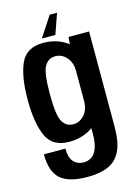

<svg xmlns="http://www.w3.org/2000/svg" viewBox="-143 -825 805 1132"><g transform="rotate(-15 260.0 -259.0)"><path d="M247 231.5Q133.5 231.5 82.5 186.5Q31.5 141.5 31.5 36H163Q163 92.5 186.2 117.5Q209.5 142.5 247.5 142.5Q273 142.5 294.5 129Q316 115.5 329 82.2Q342 49 342 -10.5V-40.5Q341.5 -40.5 341 -40Q279.5 3.5 196.5 3.5Q94.5 3.5 58.5 -76.8Q22.5 -157 22.5 -299Q22.5 -440.5 58.5 -520.2Q94.5 -600 196.5 -600Q279.5 -600 341 -556Q344.5 -554 347.5 -551.5L351 -595H476.5V-12.5Q476.5 81 450.2 134.5Q424 188 373 209.8Q322 231.5 247 231.5ZM342 -396Q341 -442 314 -473Q286 -505.5 245.5 -505.5Q202.5 -505.5 180 -466.2Q157.5 -427 157.5 -298.5Q157.5 -168.5 180 -129.5Q202.5 -90.5 245.5 -90.5Q286 -90.5 314 -123Q341 -154 342 -200.5ZM322.7 -750.4 279.2 -626.6H196.8L277.7 -750.4Z"/></g></svg>

Font: Anybody SemiBold
Style: Regular
Weight: 600
Designer: Tyler Finck
Foundry: Etcetera Type Company
Version: Version 1.010; ttfautohint (v1.8.3) -l 8 -r 50 -G 200 -x 14 